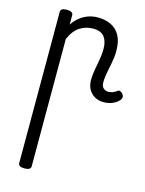

<svg xmlns="http://www.w3.org/2000/svg" viewBox="-156 -609 964 1280"><g transform="rotate(15 326.5 30.5)"><path d="M142 580Q121 580 110.5 573.5Q100 567 100 554V-489Q100 -502 110.5 -508.5Q121 -515 142 -515Q164 -515 175 -508.5Q186 -502 186 -489V-424Q205 -453 231 -474.5Q257 -496 289 -507.5Q321 -519 356 -519Q408 -519 447.5 -500Q487 -481 509.5 -440.5Q532 -400 532 -334Q532 -310 529 -286.5Q526 -263 521.5 -240.5Q517 -218 512.5 -196Q508 -174 505 -152.5Q502 -131 502 -110Q502 -83 516.5 -70.5Q531 -58 551 -58Q560 -58 570 -60.5Q580 -63 590 -68Q600 -73 609 -80Q617 -87 627 -82.5Q637 -78 644 -70Q652 -60 652.5 -50Q653 -40 647 -31Q636 -16 618.5 -5Q601 6 580.5 11.5Q560 17 540 17Q485 17 452 -16.5Q419 -50 419 -105Q419 -125 421.5 -147Q424 -169 428.5 -191.5Q433 -214 437 -236.5Q441 -259 443.5 -281.5Q446 -304 446 -326Q446 -379 422.5 -409Q399 -439 344 -439Q322 -439 299.5 -433Q277 -427 256 -414Q235 -401 217.5 -379Q200 -357 186 -325V554Q186 567 175 573.5Q164 580 142 580Z"/></g></svg>

Font: Playwrite AR
Style: Regular
Weight: 400
Designer: Veronika Burian, José Scaglione
Foundry: TypeTogether
Version: Version 1.002